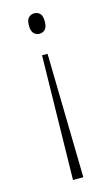

<svg xmlns="http://www.w3.org/2000/svg" viewBox="-113 -586 472 807"><g transform="rotate(-15 122.5 -182.5)"><path d="M134 -363 145 177H100L110 -363ZM123 -542Q138 -542 148 -532.5Q158 -523 158 -498Q158 -473 148 -463Q138 -453 123 -453Q110 -453 99.5 -463Q89 -473 89 -498Q89 -523 99.5 -532.5Q110 -542 123 -542Z"/></g></svg>

Font: Noto Serif Khmer Condensed ExtraLight
Style: Regular
Weight: 250
Width: 3
Designer: Danh Hong and the Monotype Design Team
Foundry: Monotype Imaging Inc.
Version: Version 2.004